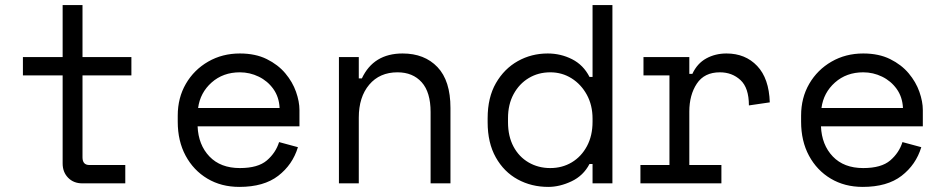

<svg xmlns="http://www.w3.org/2000/svg" viewBox="-20 -720 3712 754"><path d="M303 0Q269 0 247.5 -22Q226 -44 226 -78V-424H70V-496H226V-700H304V-496H496V-424H304V-102Q304 -72 331 -72H472V0Z M920 14Q849 14 794.5 -18.5Q740 -51 709 -108.5Q678 -166 678 -242V-266Q678 -336 710 -391Q742 -446 797.5 -478Q853 -510 922 -510Q983 -510 1027.5 -488Q1072 -466 1100.5 -432Q1129 -398 1142.5 -359.5Q1156 -321 1156 -288V-224H756Q759 -151 802.5 -105.5Q846 -60 922 -60Q993 -60 1028 -90Q1063 -120 1076 -162L1150 -142Q1129 -73 1072.5 -29.5Q1016 14 920 14ZM758 -296H1078Q1076 -339 1053.5 -370.5Q1031 -402 996 -419Q961 -436 922 -436Q856 -436 811 -396Q766 -356 758 -296Z M1311 0V-496H1389V-412H1401Q1447 -510 1561 -510Q1647 -510 1698 -456.5Q1749 -403 1749 -296V0H1671V-280Q1671 -358 1636 -397Q1601 -436 1541 -436Q1471 -436 1430 -387.5Q1389 -339 1389 -258V0Z M2133 14Q2067 14 2013 -15.5Q1959 -45 1927 -102Q1895 -159 1895 -240V-256Q1895 -337 1927.5 -393.5Q1960 -450 2013.5 -480Q2067 -510 2131 -510Q2182 -510 2226.5 -487.5Q2271 -465 2295 -418H2307V-700H2385V0H2307V-76H2295Q2271 -30 2224.5 -8Q2178 14 2133 14ZM2141 -60Q2188 -60 2225.5 -82.5Q2263 -105 2285 -146Q2307 -187 2307 -242V-254Q2307 -307 2284.5 -348Q2262 -389 2224.5 -412.5Q2187 -436 2141 -436Q2094 -436 2056.5 -413.5Q2019 -391 1997 -350.5Q1975 -310 1975 -256V-240Q1975 -185 1996.5 -144.5Q2018 -104 2056 -82Q2094 -60 2141 -60Z M2495 0V-72H2609V-424H2507V-496H2687V-430H2699Q2718 -471 2753.5 -490.5Q2789 -510 2833 -510Q2907 -510 2953.5 -461Q3000 -412 3003 -318L2921 -306Q2921 -375 2888 -405.5Q2855 -436 2807 -436Q2746 -436 2716.5 -391.5Q2687 -347 2687 -282V-72H2813V0Z M3368 14Q3297 14 3242.5 -18.5Q3188 -51 3157 -108.5Q3126 -166 3126 -242V-266Q3126 -336 3158 -391Q3190 -446 3245.5 -478Q3301 -510 3370 -510Q3431 -510 3475.5 -488Q3520 -466 3548.5 -432Q3577 -398 3590.5 -359.5Q3604 -321 3604 -288V-224H3204Q3207 -151 3250.5 -105.5Q3294 -60 3370 -60Q3441 -60 3476 -90Q3511 -120 3524 -162L3598 -142Q3577 -73 3520.5 -29.5Q3464 14 3368 14ZM3206 -296H3526Q3524 -339 3501.5 -370.5Q3479 -402 3444 -419Q3409 -436 3370 -436Q3304 -436 3259 -396Q3214 -356 3206 -296Z"/></svg>

Font: Space Mono
Style: Regular
Weight: 400
Monospace: yes
Designer: Colophon Foundry + Benjamin Critton
Foundry: Colophon Foundry & Benjamin Critton
Version: Version 1.003; ttfautohint (v1.8.4.7-5d5b)